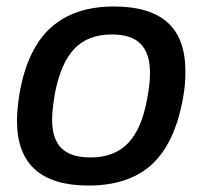

<svg xmlns="http://www.w3.org/2000/svg" viewBox="-20 -558 623 590"><path d="M252 12.2Q32.2 12.2 32.2 -187Q32.2 -221.7 40 -271Q64 -408.2 136.2 -473.1Q208.5 -538.1 330.1 -538.1Q440.4 -538.1 495.1 -488.8Q549.8 -439.5 549.8 -337.9Q549.8 -294.4 542 -254.9Q517.1 -117.2 446.3 -52.5Q375.5 12.2 252 12.2ZM257.8 -74.2Q331.1 -74.2 373.3 -117.9Q415.5 -161.6 432.1 -253.9Q440.9 -298.8 440.9 -334Q440.9 -393.6 412.4 -422.9Q383.8 -452.1 324.2 -452.1Q250.5 -452.1 208.7 -408.4Q167 -364.7 148.9 -272Q140.1 -219.2 140.1 -190.9Q140.1 -130.9 168.9 -102.5Q197.8 -74.2 257.8 -74.2Z"/></svg>

Font: Archivo Medium
Style: Italic
Weight: 500
Italic angle: -10°
Designer: Hector Gatti
Foundry: Omnibus-Type
Version: Version 2.001